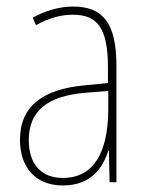

<svg xmlns="http://www.w3.org/2000/svg" viewBox="-20 -557 450 587"><path d="M203 -537C162 -537 118 -524 80 -503L90 -480C133 -504 170 -512 203 -512C278 -512 310 -471 310 -351V-303L237 -296C113 -284 41 -234 41 -129C41 -53 82 10 172 10C258 10 294 -43 311 -96H313L315 0H336V-356C336 -486 295 -537 203 -537ZM237 -273 311 -279V-220C310 -98 271 -13 172 -13C106 -13 68 -55 68 -129C68 -219 127 -263 237 -273Z"/></svg>

Font: Noto Sans Ethiopic Condensed Thin
Style: Regular
Weight: 100
Width: 3
Designer: Monotype Design Team
Foundry: Monotype Imaging Inc.
Version: Version 2.102